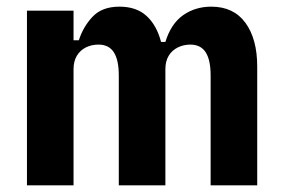

<svg xmlns="http://www.w3.org/2000/svg" viewBox="-20 -557 848 577"><path d="M201 0H61V-525H201V-436H217Q230 -477 258.5 -507Q287 -537 339 -537Q390 -537 420.5 -509Q451 -481 464 -431H477Q494 -486 530.5 -511.5Q567 -537 615 -537Q682 -537 717.5 -488.5Q753 -440 753 -357V0H613V-330Q613 -377 598 -400Q583 -423 552 -423Q532 -423 514.5 -414.5Q497 -406 487 -389.5Q477 -373 477 -349V0H337V-330Q337 -377 322 -400Q307 -423 276 -423Q255 -423 238 -414.5Q221 -406 211 -389.5Q201 -373 201 -349Z"/></svg>

Font: IBM Plex Sans Condensed
Style: Bold
Weight: 700
Width: 3
Designer: Mike Abbink, Paul van der Laan, Pieter van Rosmalen
Foundry: Bold Monday
Version: Version 3.201